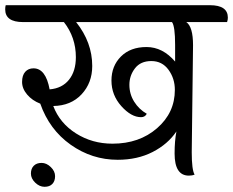

<svg xmlns="http://www.w3.org/2000/svg" viewBox="-62 -671 897 739"><path d="M57 -3Q57 -22 68 -33Q79 -44 98 -44Q117 -44 133.5 -28Q150 -12 150 7Q150 26 139.5 37Q129 48 109.5 48Q90 48 73.5 32Q57 16 57 -3ZM293 -417Q293 -352 252 -308Q211 -264 143 -263Q168 -197 230.5 -157.5Q293 -118 371 -118Q474 -118 542.5 -177.5Q611 -237 611 -325Q611 -369 586.5 -402.5Q562 -436 520.5 -436Q479 -436 457.5 -408Q436 -380 436 -344.5Q436 -309 454.5 -279.5Q473 -250 503 -233Q496 -220 481 -220Q443 -220 405 -262.5Q367 -305 367 -361Q367 -417 403.5 -453.5Q440 -490 502 -490Q564 -490 612 -434V-498Q612 -570 600 -586H231Q293 -508 293 -417ZM681 -497 676 -85Q676 -17 687 1Q678 5 665 5Q610 5 610 -80Q610 -128 617 -165Q584 -116 525.5 -86Q467 -56 391 -56Q292 -56 210 -114Q128 -172 93 -272Q62 -284 42.5 -307Q23 -330 23 -355.5Q23 -381 35 -394.5Q47 -408 67 -408Q114 -408 129 -327Q177 -331 203.5 -364Q230 -397 230 -451Q230 -527 184 -586H27Q-42 -586 -42 -635Q-42 -645 -40 -651H746Q815 -651 815 -603Q815 -595 812 -586H655Q681 -568 681 -497Z"/></svg>

Font: Laila
Style: Regular
Weight: 400
Version: Version 1.301;PS 1.0;hotconv 1.0.78;makeotf.lib2.5.61930; tt